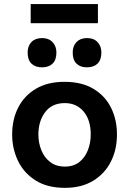

<svg xmlns="http://www.w3.org/2000/svg" viewBox="-20 -915 638 948"><path d="M301 12.5Q213 12.5 155 -24.5Q97 -61.5 68.5 -121.5Q40 -181.5 40 -251Q40 -325.5 70 -384.2Q100 -443 157.8 -477Q215.5 -511 298.5 -511Q383.5 -511 441.2 -476.5Q499 -442 528.2 -383.2Q557.5 -324.5 557.5 -251Q557.5 -176 527.2 -116.5Q497 -57 439.5 -22.2Q382 12.5 301 12.5ZM300.5 -92.5Q343.5 -92.5 371.8 -115Q400 -137.5 414 -173.8Q428 -210 428 -251Q428 -322.5 393 -364.2Q358 -406 300 -406Q236.5 -406 203 -361.2Q169.5 -316.5 169.5 -251Q169.5 -210 184 -173.8Q198.5 -137.5 227.8 -115Q257 -92.5 300.5 -92.5ZM409 -582.5Q376.5 -582.5 357.8 -600.8Q339 -619 339 -655.5Q339 -688.5 358 -707.8Q377 -727 410 -727Q443 -727 461.8 -707Q480.5 -687 480.5 -655.5Q480.5 -619 461.5 -600.8Q442.5 -582.5 409 -582.5ZM187 -582.5Q154.5 -582.5 135.5 -600.8Q116.5 -619 116.5 -655.5Q116.5 -688.5 135.5 -707.8Q154.5 -727 188 -727Q220.5 -727 239.5 -707Q258.5 -687 258.5 -655.5Q258.5 -619 239.5 -600.8Q220.5 -582.5 187 -582.5ZM131.5 -800.5V-895H463.5V-800.5Z"/></svg>

Font: Commissioner SemiBold
Style: Regular
Weight: 600
Designer: Kostas Bartsokas
Foundry: Kostas Bartsokas
Version: Version 1.000; ttfautohint (v1.8.3)